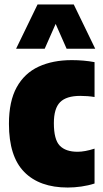

<svg xmlns="http://www.w3.org/2000/svg" viewBox="-20 -828 462 859"><path d="M283 11Q157 11 88.5 -58.5Q20 -128 20 -274Q20 -375 54.8 -437.8Q89.5 -500.5 152.8 -529.8Q216 -559 301 -559Q355 -559 403 -550V-394Q388 -396.5 371.5 -397.8Q355 -399 339 -399Q277 -399 249 -371Q221 -343 221 -277Q221 -203.5 247.5 -176.2Q274 -149 327 -149Q359.5 -149 403 -163V-7Q375.5 2 344 6.5Q312.5 11 283 11ZM52 -610 148 -808H310L406 -610H278L229 -721L180 -610Z"/></svg>

Font: Encode Sans Cnd Black
Style: Regular
Weight: 900
Width: 3
Designer: Multiple Designers
Foundry: Impallari Type
Version: Version 3.002; ttfautohint (v1.8.3) -l 8 -r 50 -G 200 -x 14 